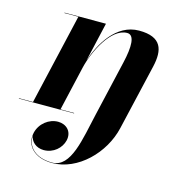

<svg xmlns="http://www.w3.org/2000/svg" viewBox="-161 -570 897 931"><g transform="rotate(15 287.0 -105.0)"><path d="M-54 -2V0H223V-2H154.5L206 -225.5C225.5 -309 290.5 -443.5 371.5 -443.5C410 -443.5 409.5 -382.5 390.5 -301L325.5 -20C296 107 276.5 258 181.5 258C99 258 52 212.5 58.5 154C59.5 184 88 210 126.5 210C175 210 213 176 222.5 135.5C233 88 199.5 59 159.5 59C114 59 70 92.5 58.5 141C43.5 207.5 93 260 181.5 260C311.5 260 428 141.5 458 11.5L535 -319.5C555 -406.5 539 -469.5 424.5 -469.5C309 -469.5 243 -350 215 -264L260 -460H52V-458H122L16.5 -2Z"/></g></svg>

Font: Bodoni* 96pt
Style: Bold Italic
Weight: 700
Italic angle: -13°
Version: Version 2.3